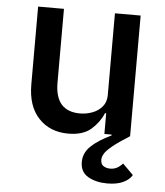

<svg xmlns="http://www.w3.org/2000/svg" viewBox="-52 -562 704 818"><g transform="rotate(5 300.0 -153.5)"><path d="M516.5 -516V0Q466.5 31.5 442.2 51.8Q418 72 410.5 85.5Q403 99 403 110Q403 130 415.5 137.5Q428 145 443.5 145Q460.5 145 473.5 137.8Q486.5 130.5 497 118.5L542.5 164Q531.5 183.5 505 196.2Q478.5 209 436.5 209Q389 209 355 189.8Q321 170.5 321 127Q321 88.5 351.5 59.2Q382 30 438 3.5L437 0H406.5V-88.5H401.5Q384.5 -48 350 -18Q315.5 12 252.5 12Q174.5 12 126.2 -39Q78 -90 78 -183.5V-516H188.5V-200.5Q188.5 -78 295 -78Q323 -78 348.5 -87.8Q374 -97.5 390.2 -117Q406.5 -136.5 406.5 -166.5V-516Z"/></g></svg>

Font: Lilex Medium
Style: Regular
Weight: 500
Designer: Mike Abbink, Paul van der Laan, Pieter van Rosmalen, Mikhael Khrustik
Foundry: Mikhael Khrustik
Version: Version 1.100